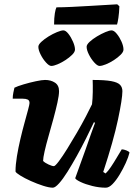

<svg xmlns="http://www.w3.org/2000/svg" viewBox="-20 -871 622 891"><path d="M225 0Q208 0 180 -9Q152 -18 123 -31Q94 -44 74 -56.5Q54 -69 52 -75Q52 -106 58.5 -145.5Q65 -185 74.5 -225.5Q84 -266 94 -302Q104 -338 110.5 -362.5Q117 -387 117 -393Q117 -405 108.5 -409Q100 -413 86 -413H39Q39 -427 42 -441.5Q45 -456 47 -464Q61 -471 89.5 -479.5Q118 -488 146.5 -494Q175 -500 189 -500Q216 -500 235 -487.5Q254 -475 254 -448Q254 -429 246.5 -395Q239 -361 228 -320.5Q217 -280 205.5 -240Q194 -200 187 -169Q180 -138 180 -124Q189 -115 205.5 -107.5Q222 -100 230 -100Q236 -100 253 -122.5Q270 -145 292 -180.5Q314 -216 337 -255.5Q360 -295 378.5 -330.5Q397 -366 407 -387Q410 -412 410.5 -444Q411 -476 410 -500Q467 -500 496.5 -494.5Q526 -489 537 -477.5Q548 -466 548 -448Q548 -413 527.5 -316Q507 -219 459 -73L470 -66Q481 -76 494.5 -96Q508 -116 521.5 -139Q535 -162 545 -178Q554 -178 566.5 -173Q579 -168 581 -163Q576 -142 563.5 -114.5Q551 -87 535 -60.5Q519 -34 502.5 -17Q486 0 471 0Q440 0 408 -8Q376 -16 354 -26.5Q332 -37 329 -44L377 -177Q390 -215 402 -248.5Q414 -282 421 -301L416 -304Q400 -270 379.5 -229Q359 -188 336.5 -147.5Q314 -107 293 -73.5Q272 -40 254 -20Q236 0 225 0ZM442 -565Q432 -565 417.5 -581Q403 -597 392.5 -618Q382 -639 382 -654Q382 -664 396 -677Q410 -690 430 -702Q450 -714 469 -722Q488 -730 498 -730Q509 -730 522 -714Q535 -698 544 -677.5Q553 -657 553 -641Q553 -630 540 -617Q527 -604 508.5 -592Q490 -580 471.5 -572.5Q453 -565 442 -565ZM218 -565Q208 -565 193.5 -581Q179 -597 168.5 -618Q158 -639 158 -654Q158 -664 172 -677Q186 -690 205.5 -702Q225 -714 244.5 -722Q264 -730 274 -730Q285 -730 297.5 -714Q310 -698 319 -677Q328 -656 328 -641Q328 -630 315 -617Q302 -604 283.5 -592Q265 -580 247 -572.5Q229 -565 218 -565ZM231 -757Q231 -788 234.5 -809Q238 -830 242 -837Q272 -837 313 -839Q354 -841 396 -843.5Q438 -846 472 -848Q506 -850 524 -851L534 -842Q533 -812 529.5 -788.5Q526 -765 523 -757Z"/></svg>

Font: Texturina Black
Style: Italic
Weight: 900
Italic angle: -11°
Designer: Guillermo Torres Carreño
Foundry: Omnibus-Type
Version: Version 1.002; ttfautohint (v1.8.3)